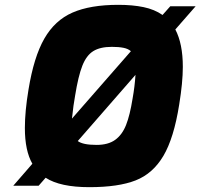

<svg xmlns="http://www.w3.org/2000/svg" viewBox="-20 -769 830 795"><path d="M706 -647Q737 -588 737 -492Q737 -428 722 -336Q700 -197 656.5 -123.5Q613 -50 541.5 -22Q470 6 350 6Q229 6 169 -33L140 0H35L114 -91Q83 -145 83 -239Q83 -308 98 -398Q120 -533 163.5 -609Q207 -685 280.5 -717Q354 -749 470 -749Q529 -749 574.5 -739.5Q620 -730 653 -707L685 -743H790ZM278 -278 522 -557Q511 -567 491.5 -571Q472 -575 443 -575Q395 -575 366.5 -557.5Q338 -540 321 -497Q304 -454 291 -373Q284 -336 278 -278ZM541 -459 302 -185Q323 -169 380 -169Q428 -169 457 -190Q486 -211 502 -251.5Q518 -292 529 -361Q538 -411 541 -459Z"/></svg>

Font: Exo Black
Style: Italic
Weight: 900
Italic angle: -9°
Designer: Natanael Gama
Foundry: Natanael Gama
Version: Version 1.500; ttfautohint (v1.6)